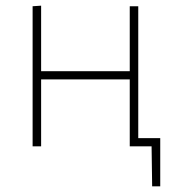

<svg xmlns="http://www.w3.org/2000/svg" viewBox="-20 -516 608 677"><path d="M95 0V-494L125 -496V-265H437.5V-494H467.5V-29H545V141H516.5L514.5 0H437.5V-236H125V0Z"/></svg>

Font: Heraclito Thin
Style: Regular
Weight: 100
Designer: Kostas Bartsokas (font) & Cristiano Sobral (main changes)
Foundry: Kostas Bartsokas (font) & Cristiano Sobral (main changes)
Version: Version 1.00;July 8, 2020;FontCreator 13.0.0.2655 64-bit